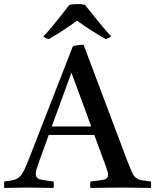

<svg xmlns="http://www.w3.org/2000/svg" viewBox="-43 -928 767 949"><path d="M-22 1Q-24 -15 -22 -31Q6 -34 23 -38Q40 -42 52 -52.5Q64 -63 75 -84.5Q86 -106 101 -145L317 -699Q328 -703 343.5 -705Q359 -707 370 -707L585 -136Q599 -100 608 -79.5Q617 -59 628 -50Q639 -41 656 -37.5Q673 -34 703 -31Q705 -15 703 1Q668 1 631 0Q594 -1 557 -1Q519 -1 480.5 0Q442 1 404 1Q401 -14 404 -31Q453 -36 472 -40.5Q491 -45 491 -64Q491 -72 488 -82Q485 -92 480 -107L423 -261H198L148 -123Q141 -104 137.5 -91.5Q134 -79 134 -69Q134 -47 154.5 -41.5Q175 -36 222 -31Q224 -14 222 1Q188 1 155 0Q122 -1 88 -1Q60 -1 34 0Q8 1 -22 1ZM213 -303H408L310 -569ZM338 -826Q307 -803 272 -780Q237 -757 199 -735Q182 -738 171 -748Q192 -769 215.5 -797.5Q239 -826 261.5 -854.5Q284 -883 300 -904Q308 -906 318.5 -907Q329 -908 339 -908Q348 -908 358.5 -907Q369 -906 377 -904Q394 -883 416.5 -854.5Q439 -826 463 -797.5Q487 -769 507 -748Q495 -739 479 -735Q441 -757 405.5 -779.5Q370 -802 338 -826Z"/></svg>

Font: Tiro Tamil
Style: Regular
Weight: 400
Designer: Tamil: Fernando Mello & Fiona Ross. Latin: John Hudson.
Foundry: Tiro Typeworks Ltd.
Version: Version 1.52